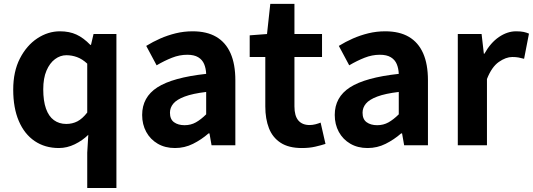

<svg xmlns="http://www.w3.org/2000/svg" viewBox="-20 -731 2681 966"><path d="M418.9 214.9V37.3L424.2 -52.7Q395 -24 356.1 -5.1Q317.2 13.8 276.2 13.8Q206.3 13.8 154.6 -21.2Q102.9 -56.2 74.7 -122Q46.5 -187.8 46.5 -279.9Q46.5 -371.2 80.2 -436.8Q113.9 -502.4 167.7 -538Q221.6 -573.5 281.7 -573.5Q329 -573.5 364.7 -557Q400.4 -540.5 434.3 -505.3H437.8L450.6 -559.8H565.7V214.9ZM313.5 -107.4Q343.9 -107.4 369.3 -120.4Q394.6 -133.5 418.9 -164.8V-410.8Q393.8 -434.2 367.4 -443.7Q341 -453.2 314.1 -453.2Q283.2 -453.2 256.7 -433.4Q230.1 -413.7 213.9 -375.7Q197.6 -337.8 197.6 -281.5Q197.6 -223.5 211.3 -184.6Q225 -145.7 251.2 -126.6Q277.4 -107.4 313.5 -107.4Z M860.4 13.8Q810.9 13.8 773.6 -7.9Q736.4 -29.5 715.8 -67.2Q695.2 -105 695.2 -152.6Q695.2 -242.2 771.9 -291.6Q848.7 -341 1017.3 -359.4Q1016.2 -386.8 1007.1 -408.6Q998 -430.4 977.4 -442.9Q956.8 -455.5 922.1 -455.5Q883.3 -455.5 845.3 -440.5Q807.3 -425.6 768 -402.4L715.7 -500.1Q749.1 -520.7 786.2 -537.1Q823.3 -553.4 864.3 -563.5Q905.3 -573.5 949.1 -573.5Q1020.4 -573.5 1068 -545.7Q1115.6 -517.8 1139.9 -463Q1164.1 -408.3 1164.1 -327V0H1044.4L1033.9 -59.9H1029.4Q993.3 -28.4 951 -7.3Q908.8 13.8 860.4 13.8ZM908.7 -101.1Q940.1 -101.1 965.6 -115.4Q991.1 -129.7 1017.3 -155.8V-268.4Q949.4 -260.3 909.2 -245.2Q869 -230.1 852.1 -209.7Q835.1 -189.3 835.1 -163.8Q835.1 -130.8 855.7 -116Q876.3 -101.1 908.7 -101.1Z M1498.9 13.8Q1432.7 13.8 1392.1 -12.6Q1351.4 -39 1333.1 -86Q1314.8 -133 1314.8 -195.4V-444.1H1236.3V-553.2L1323.4 -559.8L1339.9 -711.4H1461.4V-559.8H1600.2V-444.1H1461.4V-195.8Q1461.4 -148 1481.1 -124.9Q1500.8 -101.9 1537.8 -101.9Q1552 -101.9 1567.1 -105.7Q1582.2 -109.6 1593.1 -114.2L1617.6 -7Q1595.3 0.2 1565.8 7Q1536.3 13.8 1498.9 13.8Z M1829.4 13.8Q1779.9 13.8 1742.6 -7.9Q1705.4 -29.5 1684.8 -67.2Q1664.2 -105 1664.2 -152.6Q1664.2 -242.2 1740.9 -291.6Q1817.7 -341 1986.3 -359.4Q1985.2 -386.8 1976.1 -408.6Q1967 -430.4 1946.4 -442.9Q1925.8 -455.5 1891.1 -455.5Q1852.3 -455.5 1814.3 -440.5Q1776.3 -425.6 1737 -402.4L1684.7 -500.1Q1718.1 -520.7 1755.2 -537.1Q1792.3 -553.4 1833.3 -563.5Q1874.3 -573.5 1918.1 -573.5Q1989.4 -573.5 2037 -545.7Q2084.6 -517.8 2108.9 -463Q2133.1 -408.3 2133.1 -327V0H2013.4L2002.9 -59.9H1998.4Q1962.3 -28.4 1920 -7.3Q1877.8 13.8 1829.4 13.8ZM1877.7 -101.1Q1909.1 -101.1 1934.6 -115.4Q1960.1 -129.7 1986.3 -155.8V-268.4Q1918.4 -260.3 1878.2 -245.2Q1838 -230.1 1821.1 -209.7Q1804.1 -189.3 1804.1 -163.8Q1804.1 -130.8 1824.7 -116Q1845.3 -101.1 1877.7 -101.1Z M2283.3 0V-559.8H2403L2414.4 -460.8H2417.2Q2447.9 -515.8 2490.2 -544.7Q2532.5 -573.5 2576.3 -573.5Q2599.7 -573.5 2614.4 -570.4Q2629.2 -567.2 2641.4 -561.8L2616.8 -435.2Q2601.4 -439.4 2588.5 -441.8Q2575.6 -444.2 2557.3 -444.2Q2525.4 -444.2 2489.7 -419.3Q2454 -394.4 2430 -333.6V0Z"/></svg>

Font: Noto Sans JP
Style: Regular
Weight: 100
Designer: Ryoko NISHIZUKA 西塚涼子 (kana, bopomofo & ideographs); Paul D. Hunt (Latin, Greek & Cyrillic); Sandoll Communications 산돌커뮤니
Foundry: Adobe
Version: Version 2.004;hotconv 1.0.118;makeotfexe 2.5.65603